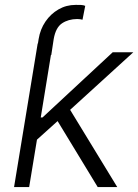

<svg xmlns="http://www.w3.org/2000/svg" viewBox="-20 -757 560 777"><path d="M375.4 0 213.1 -267 129.6 -191.8 98 0H36.9L132.5 -581H133.5L136.4 -599.4Q142.8 -638.5 163.9 -669.6Q185 -700.6 216.6 -718.9Q248.2 -737.2 285.9 -737.2Q287.3 -737.2 290.1 -737.2Q298.7 -737.2 308.1 -736.9Q317.5 -736.5 324.9 -733.3L313.9 -677.2Q305.4 -679.7 292.3 -680Q256.4 -679.7 231 -662.6Q205.6 -645.6 197.4 -599.4L187.5 -534.4H186.1L144.9 -281.6H152L436.1 -545.5H519.5L263.8 -312.5L454.5 0Z"/></svg>

Font: Inter UI Light
Style: Italic
Weight: 300
Italic angle: 9.39999°
Designer: Rasmus Andersson
Foundry: rsms
Version: 3.2;8d6f07862